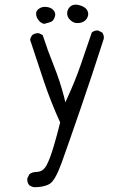

<svg xmlns="http://www.w3.org/2000/svg" viewBox="-20 -803 540 815"><path d="M309.6 -705.1Q322.3 -705.1 333 -710.4Q346.2 -716.8 351.6 -730.5Q354.5 -736.3 354.5 -742.7Q354.5 -750 351.6 -756.3Q348.6 -762.7 344.7 -766.6Q336.4 -774.9 319.3 -780.3Q309.6 -783.2 301.3 -783.2Q289.1 -783.2 280.3 -776.9Q265.1 -764.6 265.1 -746.6Q265.1 -731 276.4 -719.7Q282.7 -713.4 289.1 -710Q295.4 -706.5 300.3 -705.8Q305.2 -705.1 309.6 -705.1ZM214.4 -741.2Q214.4 -752.4 205.1 -761.7Q196.3 -770.5 181.2 -772.9Q175.8 -773.9 170.9 -773.9Q157.7 -773.9 147 -767.1Q133.3 -758.8 133.3 -745.1Q133.3 -729.5 144.5 -716.3L147.9 -712.4Q157.2 -703.6 167.5 -701.7Q182.1 -705.6 189.7 -708Q197.3 -710.4 198.7 -711.4Q207 -715.8 211.9 -729.5Q214.4 -735.8 214.4 -741.2ZM420.4 -638.2Q420.9 -640.6 420.9 -644.5Q420.9 -648.4 419.2 -654.3Q417.5 -660.2 413.6 -665L397 -673.3Q395.5 -673.8 394 -673.8Q379.9 -673.8 369.6 -665Q346.2 -595.7 322.5 -527.3Q298.8 -459 267.1 -390.1L257.3 -368.7L252 -391.6Q234.4 -459.5 208.3 -524.4Q182.1 -589.4 161.1 -654.3L146 -661.6Q144 -662.1 139.9 -662.1Q135.7 -662.1 129.4 -660.4Q123 -658.7 117.2 -654.3Q109.9 -645 107.9 -633.8L166 -458.5Q195.3 -371.1 235.4 -283.2Q222.7 -231.4 208 -182.1Q193.4 -132.8 179.7 -105.5Q164.6 -73.7 135.3 -73.2Q115.7 -72.8 104.5 -63L96.2 -46.4Q95.7 -44.4 95.7 -40.3Q95.7 -36.1 97.4 -29.8Q99.1 -23.4 103.5 -17.6Q113.3 -9.8 125.5 -8.3Q167.5 -8.3 191.4 -22.9Q214.8 -37.6 242.2 -113.5Q269.5 -189.5 320.8 -338.4Q372.1 -487.3 420.4 -638.2Z"/></svg>

Font: NaikaiFont
Style: Light
Weight: 300
Version: Version 1.89